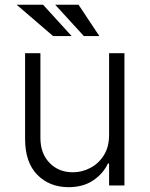

<svg xmlns="http://www.w3.org/2000/svg" viewBox="-20 -765 617 792"><path d="M430 -208.5V-545.5H493.3V0H430V-90.6H425.1Q405.9 -48.7 364.3 -20.8Q322.8 7.1 262.8 7.1Q184.3 7.1 133.9 -44Q83.5 -95.2 83.5 -192.1V-545.5H146.7V-196Q146.7 -132.1 184.3 -93.2Q221.9 -54.3 280.9 -54.3Q317.8 -54.3 352.1 -72.1Q386.4 -89.8 408.2 -124.1Q430 -158.4 430 -208.5ZM275.6 -616.1H199.2L48.7 -745.4H157.7ZM389.9 -616.1H326L207.7 -745.4H304Z"/></svg>

Font: Inter UI Light
Style: Regular
Weight: 300
Designer: Rasmus Andersson
Foundry: rsms
Version: 3.2;8d6f07862